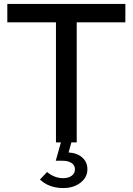

<svg xmlns="http://www.w3.org/2000/svg" viewBox="-20 -720 671 971"><path d="M300 231Q228 231 182 188L218 150Q256 181 299 181Q327 181 343 168.5Q359 156 359 136Q359 116 342 104.5Q325 93 296 93H262L288 0H263V-607H17V-700H614V-607H368V0H341L327 51Q371 54 396.5 77Q422 100 422 136Q422 177 387 204Q352 231 300 231Z"/></svg>

Font: Red Hat Display Medium
Style: Regular
Weight: 500
Designer: Pentagram, MCKL
Foundry: Pentagram, MCKL
Version: Version 1.023